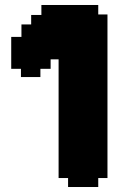

<svg xmlns="http://www.w3.org/2000/svg" viewBox="-20 -760 520 770"><path d="M183 -522V-484H142V-451H64V-484H25V-612H66V-662H105V-700H146V-740H374V-702H411V-46H374V-10H253V-46H215V-522Z"/></svg>

Font: DNF Bit Bit TTF
Style: Regular
Weight: 400
Designer: Kim So-Yeon
Foundry: NEOPLE Inc.
Version: Version 1.000;September 28, 2022;FontCreator 14.0.0.2872 64-